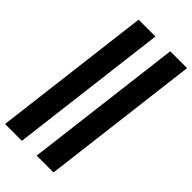

<svg xmlns="http://www.w3.org/2000/svg" viewBox="-296 -812 1073 1073"><g transform="rotate(45 241.0 -275.0)"><path d="M240 -745 124.5 195H-8.5L107 -745ZM490 -745 374.5 195H241.5L357 -745Z"/></g></svg>

Font: Lato Heavy
Style: Italic
Weight: 800
Italic angle: -7°
Designer: Lukasz Dziedzic
Foundry: tyPoland Lukasz Dziedzic
Version: Version 2.007; 2014-02-27